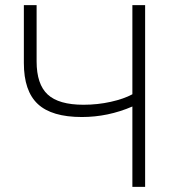

<svg xmlns="http://www.w3.org/2000/svg" viewBox="-20 -730 680 750"><path d="M497.1 0V-314Q401.9 -272.9 299.8 -272.9Q182.1 -272.9 127.7 -323.7Q73.2 -374.5 73.2 -483.9V-710H123V-490.2Q123 -400.9 166.3 -360.8Q209.5 -320.8 306.2 -320.8Q361.3 -320.8 412.8 -332.3Q464.4 -343.8 497.1 -361.8V-710H546.9V0Z"/></svg>

Font: Rawline Light
Style: Regular
Weight: 300
Designer: Matt McInerney, Pablo Impallari, Rodrigo Fuenzalida
Foundry: Matt McInerney, Pablo Impallari, Rodrigo Fuenzalida
Version: Version 4.020;PS 004.020;hotconv 1.0.88;makeotf.lib2.5.64775